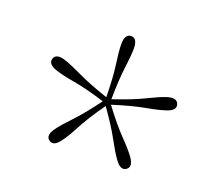

<svg xmlns="http://www.w3.org/2000/svg" viewBox="-87 -882 798 704"><g transform="rotate(20 312.5 -530.5)"><path d="M465 -301.5Q445 -287 421.5 -320Q405.5 -341.5 382.2 -384.8Q359 -428 314 -491.5Q269 -428 246.2 -384.5Q223.5 -341 207.5 -320Q184 -287 164 -301.5Q144 -316 168 -348.5Q183.5 -370 217.5 -405.5Q251.5 -441 298 -504Q224 -527 175.5 -535.2Q127 -543.5 102 -552Q63.5 -564.5 71 -587.5Q78.5 -611 117 -598.5Q142.5 -590 186.8 -568.8Q231 -547.5 305 -522.5Q304 -600.5 297 -649Q290 -697.5 290 -724Q290 -764.5 314.5 -764.5Q339 -764.5 339 -724Q339 -697.5 332.5 -648.8Q326 -600 325 -522Q398.5 -546.5 442.5 -568.2Q486.5 -590 512 -598.5Q550.5 -610.5 558 -587.5Q566 -564 527 -552Q502 -543.5 453.5 -534.8Q405 -526 330.5 -502.5Q377 -440.5 411.2 -405.2Q445.5 -370 461 -348.5Q485 -316 465 -301.5Z"/></g></svg>

Font: Fraunces 9pt S000 Thin
Style: Regular
Weight: 100
Version: Version 1.000; ttfautohint (v1.8.3)